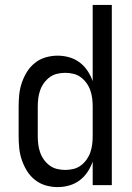

<svg xmlns="http://www.w3.org/2000/svg" viewBox="-20 -755 540 783"><path d="M215 8Q190 8 166 1Q142 -6 122.5 -21.5Q103 -37 90 -58Q77 -79 69 -102.5Q61 -126 58.5 -150.5Q56 -175 56 -200V-320Q56 -345 58.5 -369.5Q61 -394 69 -417.5Q77 -441 90 -462Q103 -483 122.5 -498.5Q142 -514 166 -521Q190 -528 215 -528Q239 -528 262 -521.5Q285 -515 304 -501Q323 -487 336.5 -467Q350 -447 358 -424V-735H436V0H358V-96Q350 -73 336.5 -53Q323 -33 304 -19Q285 -5 262 1.5Q239 8 215 8ZM246 -62Q263 -62 279.5 -66Q296 -70 309.5 -80Q323 -90 333 -104Q343 -118 348.5 -134Q354 -150 356 -166.5Q358 -183 358 -200V-320Q358 -337 356 -353.5Q354 -370 348.5 -386Q343 -402 333 -416Q323 -430 309.5 -440Q296 -450 279.5 -454Q263 -458 246 -458Q229 -458 212.5 -454Q196 -450 182.5 -440Q169 -430 159 -416Q149 -402 143.5 -386Q138 -370 136 -353.5Q134 -337 134 -320V-200Q134 -183 136 -166.5Q138 -150 143.5 -134Q149 -118 159 -104Q169 -90 182.5 -80Q196 -70 212.5 -66Q229 -62 246 -62Z"/></svg>

Font: Iosevka Term Curly
Style: Regular
Weight: 400
Designer: Belleve Invis
Foundry: Belleve Invis
Version: Version 32.3.0